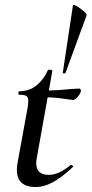

<svg xmlns="http://www.w3.org/2000/svg" viewBox="-20 -742 369 774"><path d="M48 -57Q48 -71 51 -87L91 -306Q94 -324 94 -335Q94 -350 86.5 -355Q79 -360 57 -360Q54 -360 54 -366Q54 -374 57 -374Q98 -374 127 -397.5Q156 -421 173 -459Q173 -461 179 -461Q184 -461 188 -459.5Q192 -458 191 -456L129 -109Q126 -96 126 -84Q126 -37 177 -37Q217 -37 265 -77H266Q270 -77 273 -74Q276 -71 273 -68Q228 -26 192.5 -7Q157 12 124 12Q48 12 48 -57ZM154 -350 156 -377Q206 -377 264 -383L299 -385Q306 -385 306 -376Q306 -368 295 -353.5Q284 -339 274 -339Q271 -339 233.5 -344.5Q196 -350 154 -350ZM329 -680 244 -448Q243 -446 238 -446Q233 -446 233 -448L274 -720Q276 -725 290.5 -716.5Q305 -708 318 -696.5Q331 -685 329 -680Z"/></svg>

Font: Cormorant Garamond SemiBold
Style: Italic
Weight: 600
Italic angle: -10°
Designer: Christian Thalmann (Catharsis Fonts)
Foundry: Catharsis Fonts
Version: Version 4.000